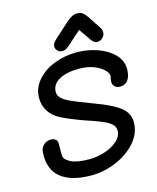

<svg xmlns="http://www.w3.org/2000/svg" viewBox="-134 -1025 916 1118"><g transform="rotate(-15 324.0 -466.5)"><path d="M279 0Q352 0 425.5 -30.5Q499 -61 547 -115Q595 -169 595 -236Q595 -290 550 -326Q505 -362 401 -400Q304 -436 260 -457Q201 -485 201 -522Q201 -568 245.5 -593.5Q290 -619 368 -619Q416 -619 454 -604.5Q492 -590 514 -568Q534 -547 534 -531Q528 -507 528 -498Q528 -479 540 -467.5Q552 -456 572 -456Q603 -456 620 -479.5Q637 -503 637 -545Q637 -596 599.5 -634.5Q562 -673 502 -694Q442 -715 377 -715Q305 -715 241 -690Q177 -665 138 -619Q98 -573 98 -513Q98 -469 121 -433Q144 -397 186 -376Q216 -361 240 -351Q264 -341 293 -330Q322 -319 368 -304Q401 -292 429 -280Q457 -268 474 -252Q491 -236 491 -213Q491 -179 460 -151.5Q429 -124 383 -109Q336 -94 292 -94Q215 -94 178 -113Q140 -133 140 -157V-230Q140 -246 129 -254.5Q118 -263 100 -263Q75 -263 57 -246Q39 -229 38 -203Q31 -101 93.5 -50.5Q156 0 279 0ZM511 -742Q530 -742 544 -756Q558 -770 558 -789Q558 -805 543 -827L527 -850Q518 -866 494 -900Q482 -917 470 -925Q458 -933 440 -933Q421 -933 405 -924Q389 -915 369 -897L289 -825Q273 -810 267 -801Q261 -792 261 -780Q261 -766 272.5 -754.5Q284 -743 303 -743Q321 -743 343 -763L426 -837L475 -766Q491 -742 511 -742Z"/></g></svg>

Font: Balsamiq Sans
Style: Italic
Weight: 400
Italic angle: -12°
Designer: Michael Angeles
Foundry: Balsamiq SRL
Version: Version 1.020; ttfautohint (v1.8.4.7-5d5b);gftools[0.9.26]